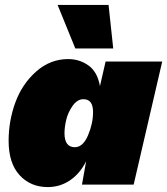

<svg xmlns="http://www.w3.org/2000/svg" viewBox="-20 -750 679 780"><path d="M421 -730 440 -553H286L214 -730ZM174 10Q104 10 59.5 -38.5Q15 -87 15 -178Q15 -259 42.5 -334Q70 -409 127 -459.5Q184 -510 257 -510Q303 -510 339.5 -484Q376 -458 386 -400L409 -500H639L523 0H313L330 -95Q305 -45 264.5 -17.5Q224 10 174 10ZM284 -152Q317 -152 337.5 -200Q358 -248 358 -295Q358 -347 319 -347Q294 -347 275 -320Q256 -293 249 -263Q242 -233 242 -209Q242 -152 284 -152Z"/></svg>

Font: Elaine Sans Black
Style: Italic
Weight: 900
Italic angle: -13°
Designer: Wei Huang
Foundry: Wei Huang
Version: Version 2.001;December 24, 2019;FontCreator 12.0.0.2547 64-b